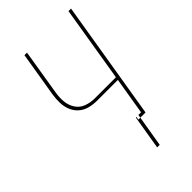

<svg xmlns="http://www.w3.org/2000/svg" viewBox="-272 -831 1119 1119"><g transform="rotate(-45 288.0 -271.5)"><path d="M403 0H424L545 -735H524L447 -267H273Q237 -267 205 -279Q173 -291 154.5 -319.5Q136 -348 133 -383Q130 -418 136 -453L182 -735H161L115 -456Q110 -424 111 -392Q112 -360 123.5 -332Q135 -304 157.5 -284Q180 -264 210.5 -256Q241 -248 273 -248H444ZM381 0H403L406 -19H384ZM328 192H349L381 0H365L368 -19H363Z"/></g></svg>

Font: Iosevka Sparkle Thin Oblique
Style: Regular
Weight: 100
Italic angle: -9°
Designer: Belleve Invis
Foundry: Belleve Invis
Version: Version 4.5.0; ttfautohint (v1.8.3)